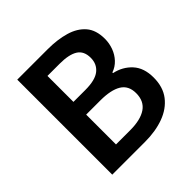

<svg xmlns="http://www.w3.org/2000/svg" viewBox="-191 -897 1056 1056"><g transform="rotate(-45 337.0 -369.5)"><path d="M94 0V-739H331Q407 -739 466.5 -721.5Q526 -704 560 -664.5Q594 -625 594 -557Q594 -522 582 -489.5Q570 -457 547 -432.5Q524 -408 492 -397V-392Q553 -379 593 -335.5Q633 -292 633 -217Q633 -143 596 -95Q559 -47 495 -23.5Q431 0 349 0ZM226 -434H319Q396 -434 430.5 -462Q465 -490 465 -538Q465 -591 429 -613.5Q393 -636 321 -636H226ZM226 -103H336Q417 -103 460.5 -132.5Q504 -162 504 -224Q504 -283 461 -309Q418 -335 336 -335H226Z"/></g></svg>

Font: Noto Sans HK SemiBold
Style: Regular
Weight: 600
Version: Version 2.004-H2;hotconv 1.0.118;makeotfexe 2.5.65603